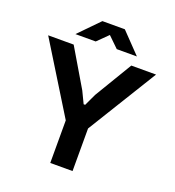

<svg xmlns="http://www.w3.org/2000/svg" viewBox="-161 -1049 1067 1174"><g transform="rotate(20 372.5 -462.0)"><path d="M300 0V-277L21 -729H187L332 -484L369 -407H379L415 -484L562 -729H723L445 -277V0ZM175 -793 303 -924H449L575 -793H444L375 -860L307 -793Z"/></g></svg>

Font: Hubot Sans SemiBold
Style: Regular
Weight: 600
Designer: Deni Anggara
Foundry: GitHub, Inc., Subsidiary of Microsoft Corporation
Version: Version 2.000